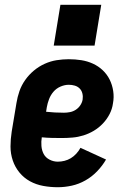

<svg xmlns="http://www.w3.org/2000/svg" viewBox="-20 -776 540 804"><path d="M222 8Q191 8 161 2.5Q131 -3 105.5 -17Q80 -31 61.5 -53.5Q43 -76 33.5 -104Q24 -132 24 -162.5Q24 -193 29 -225L49 -345Q53 -370 61.5 -394.5Q70 -419 85.5 -441Q101 -463 122 -480.5Q143 -498 167.5 -509Q192 -520 217.5 -524Q243 -528 268 -528Q295 -528 320.5 -524Q346 -520 369 -509.5Q392 -499 410 -482Q428 -465 439 -443Q450 -421 454 -395Q458 -369 453 -343Q450 -320 439 -298.5Q428 -277 411 -259Q394 -241 373 -228.5Q352 -216 329.5 -209Q307 -202 284 -200Q261 -198 238 -198Q217 -198 196.5 -198.5Q176 -199 155 -201Q152 -183 153.5 -164.5Q155 -146 163 -131Q171 -116 187.5 -107.5Q204 -99 222 -99Q236 -99 250 -102.5Q264 -106 276.5 -113.5Q289 -121 299.5 -132.5Q310 -144 317 -157L424 -108Q409 -82 387 -59Q365 -36 337.5 -20.5Q310 -5 280.5 1.5Q251 8 222 8ZM248 -304Q260 -304 273 -306.5Q286 -309 297.5 -316.5Q309 -324 316.5 -335.5Q324 -347 326 -359Q328 -372 325 -384.5Q322 -397 313.5 -405.5Q305 -414 293 -417.5Q281 -421 268 -421Q251 -421 233.5 -413.5Q216 -406 204 -392Q192 -378 185.5 -361Q179 -344 176 -327L173 -308Q191 -306 210 -305Q229 -304 248 -304ZM205 -585 233 -756H404L376 -585Z"/></svg>

Font: Iosevka SS04 Heavy
Style: Italic
Weight: 900
Italic angle: -9°
Monospace: yes
Designer: Belleve Invis
Foundry: Belleve Invis
Version: Version 19.0.0; ttfautohint (v1.8.4)